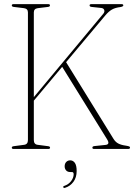

<svg xmlns="http://www.w3.org/2000/svg" viewBox="-20 -720 648 928"><path d="M143.5 -43Q143.5 -22 162.5 -20L212 -13.5Q222 -12.5 222 -6.5Q222 0 213.5 0H45.5Q37 0 37 -6.5Q37 -12.5 47 -13.5L96 -20Q115 -22 115 -43V-660Q115 -678 96 -680.5L47 -686.5Q37 -687.5 37 -694Q37 -700 45.5 -700H213Q221.5 -700 221.5 -694Q221.5 -687.5 211.5 -686.5L162.5 -680.5Q143.5 -678 143.5 -660V-250.5L480 -654.5Q486.5 -663 483.8 -671.5Q481 -680 469.5 -681.5L423 -686.5Q413 -687.5 413 -694Q413 -700 421.5 -700H567.5Q576 -700 576 -694Q576 -688.5 562.5 -686Q537 -683 521 -673.8Q505 -664.5 489 -645.5L299.5 -419.5L528.5 -49Q538 -33.5 552 -26.2Q566 -19 588.5 -16Q600.5 -14 604.5 -12.2Q608.5 -10.5 608.5 -7Q608.5 0 599.5 0H434.5Q426.5 0 426.5 -6.5Q426.5 -13 436.5 -14L489.5 -19.5Q513 -21.5 498 -46L280.5 -397L143.5 -233.5ZM319.5 111.5Q306.5 111.5 299.5 103.5Q292.5 95.5 292.5 84Q292.5 71 300 63Q307.5 55 319.5 55Q333 55 341.8 67.2Q350.5 79.5 350.5 106.5Q350.5 138 334.8 159Q319 180 295 187.5Q288 190 286 185.5Q284 180.5 290.5 178.5Q311.5 171.5 323.8 155.2Q336 139 336 122Q336 111.5 327.5 111.5Z"/></svg>

Font: Fraunces 144pt S050 Thin
Style: Regular
Weight: 100
Version: Version 1.000; ttfautohint (v1.8.3)